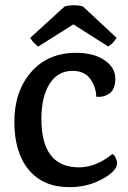

<svg xmlns="http://www.w3.org/2000/svg" viewBox="-20 -722 505 756"><path d="M441 -80Q441 -49 383 -17Q325 15 253 15Q151 15 94 -52.5Q37 -120 36.5 -240.5Q36 -361 102 -437.5Q168 -514 280 -514Q349 -514 391.5 -485Q434 -456 434 -413Q434 -370 411 -354Q388 -338 359 -341Q358 -381 335 -412Q312 -443 266 -443Q207 -443 175 -391.5Q143 -340 143 -254Q143 -63 291 -63Q358 -63 423 -116Q431 -111 436 -99.5Q441 -88 441 -80ZM269 -626 131 -539Q112 -551 99 -573L235 -697Q271 -706 306 -697L439 -573Q425 -550 406 -539Z"/></svg>

Font: Karma SemiBold
Style: Regular
Weight: 600
Designer: Joana Correia
Foundry: Indian Type Foundry
Version: Version 1.202;PS 1.0;hotconv 1.0.78;makeotf.lib2.5.61930; tt